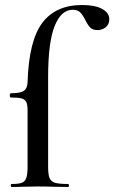

<svg xmlns="http://www.w3.org/2000/svg" viewBox="-20 -746 456 766"><path d="M27 -12Q55 -12 67.5 -17Q80 -22 85 -36.5Q90 -51 90 -81V-306Q90 -329 84.5 -339.5Q79 -350 65.5 -353.5Q52 -357 23 -357Q21 -357 20 -359.5Q19 -362 19 -366Q19 -369 20.5 -371.5Q22 -374 23 -374Q61 -374 75 -383.5Q89 -393 90 -418Q95 -583 148.5 -654.5Q202 -726 308 -726Q359 -726 387.5 -710.5Q416 -695 416 -669Q416 -649 402 -637.5Q388 -626 369 -626Q350 -626 340 -636Q330 -646 320 -667Q309 -688 299 -697.5Q289 -707 270 -707Q224 -707 198 -642Q172 -577 172 -439V-81Q172 -50 177.5 -36Q183 -22 199 -17Q215 -12 252 -12Q255 -12 255 -6Q255 0 252 0L190 -1Q170 -2 130 -2L70 -1Q54 0 27 0Q23 0 23 -6Q23 -12 27 -12Z"/></svg>

Font: Cormorant Garamond SemiBold
Style: Regular
Weight: 600
Designer: Christian Thalmann (Catharsis Fonts)
Foundry: Catharsis Fonts
Version: Version 4.000